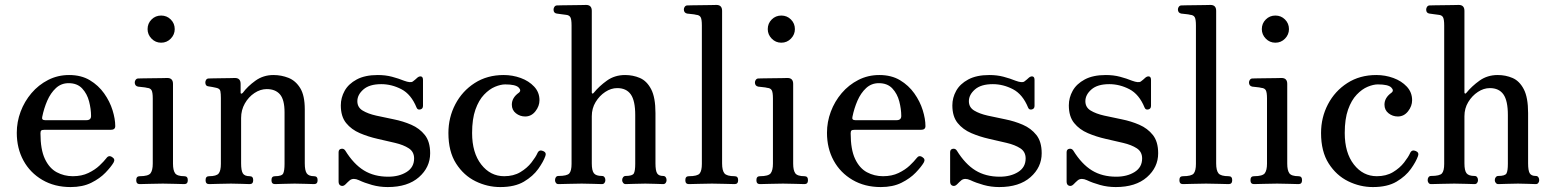

<svg xmlns="http://www.w3.org/2000/svg" viewBox="-20 -746 6283 778"><path d="M266 12Q201 12 151.5 -17Q102 -46 75 -95.5Q48 -145 48 -208Q48 -252 63.5 -293.5Q79 -335 107.5 -368.5Q136 -402 175 -422Q214 -442 260 -442Q309 -442 344 -421Q379 -400 402 -367.5Q425 -335 436 -299.5Q447 -264 447 -235Q447 -220 429 -220H160Q150 -220 147 -217Q144 -214 144 -206Q144 -140 162 -102Q180 -64 210 -48Q240 -32 275 -32Q311 -32 338 -45Q365 -58 383 -75Q401 -92 411 -105Q421 -119 435 -109Q448 -101 440 -87Q430 -70 407.5 -46.5Q385 -23 350 -5.5Q315 12 266 12ZM163 -259H330Q349 -259 349 -276Q349 -304 341 -335Q333 -366 313 -387.5Q293 -409 258 -409Q228 -409 206.5 -389Q185 -369 171.5 -338Q158 -307 151 -272Q148 -259 163 -259Z M546 0Q532 0 532 -16Q532 -32 546 -32Q581 -32 590 -44Q599 -56 599 -83V-347Q599 -372 594 -380.5Q589 -389 576 -390Q569 -392 557 -393Q545 -394 539 -395Q526 -398 526 -412Q526 -418 530 -423Q534 -428 540 -428Q543 -428 559.5 -428.5Q576 -429 597 -429Q618 -429 635.5 -429.5Q653 -430 658 -430Q681 -430 681 -406V-83Q681 -56 689.5 -44Q698 -32 727 -32Q741 -32 741 -16Q741 0 727 0Q717 0 690 -1Q663 -2 640 -2Q616 -2 586.5 -1Q557 0 546 0ZM633 -573Q610 -573 594 -589.5Q578 -606 578 -628Q578 -651 594 -667Q610 -683 633 -683Q656 -683 672 -667Q688 -651 688 -628Q688 -606 672 -589.5Q656 -573 633 -573Z M827 0Q813 0 813 -16Q813 -32 827 -32Q857 -32 866 -43Q875 -54 875 -82V-349Q875 -366 873 -376.5Q871 -387 857 -390Q850 -392 840.5 -393.5Q831 -395 825 -396Q812 -397 812 -412Q812 -418 815.5 -423Q819 -428 826 -428Q829 -428 843.5 -428.5Q858 -429 876.5 -429Q895 -429 911 -429.5Q927 -430 932 -430Q955 -430 955 -406V-370Q955 -367 957.5 -366.5Q960 -366 964 -370Q983 -396 1015 -419Q1047 -442 1088 -442Q1120 -442 1149 -430.5Q1178 -419 1196.5 -389Q1215 -359 1215 -303V-84Q1215 -55 1223 -43.5Q1231 -32 1253 -32Q1267 -32 1267 -16Q1267 0 1253 0Q1243 0 1220 -1Q1197 -2 1174 -2Q1150 -2 1127.5 -1Q1105 0 1094 0Q1080 0 1080 -16Q1080 -32 1094 -32Q1122 -32 1127.5 -43Q1133 -54 1133 -82V-291Q1133 -342 1114.5 -363.5Q1096 -385 1061 -385Q1035 -385 1011 -369Q987 -353 972 -326.5Q957 -300 957 -268V-84Q957 -55 964 -43.5Q971 -32 992 -32Q1006 -32 1006 -16Q1006 0 992 0Q982 0 961 -1Q940 -2 916 -2Q892 -2 864.5 -1Q837 0 827 0Z M1551 12Q1518 12 1487.5 3.5Q1457 -5 1434 -16Q1412 -26 1398 -16Q1394 -13 1389 -8Q1384 -3 1380 1Q1371 10 1361.5 6.5Q1352 3 1352 -10V-129Q1352 -141 1362.5 -143Q1373 -145 1379 -136Q1413 -81 1454.5 -55.5Q1496 -30 1553 -30Q1597 -30 1627.5 -49Q1658 -68 1658 -104Q1658 -131 1636.5 -145Q1615 -159 1581 -167Q1547 -175 1509.5 -183.5Q1472 -192 1438 -206.5Q1404 -221 1382.5 -247.5Q1361 -274 1361 -319Q1361 -350 1376.5 -378Q1392 -406 1425.5 -424Q1459 -442 1511 -442Q1542 -442 1568.5 -435Q1595 -428 1617 -419Q1644 -409 1653 -416Q1657 -419 1662.5 -423.5Q1668 -428 1672 -432Q1680 -438 1687 -436Q1694 -434 1694 -422V-317Q1694 -305 1683 -302.5Q1672 -300 1668 -310Q1646 -364 1606.5 -384.5Q1567 -405 1525 -405Q1477 -405 1452.5 -383.5Q1428 -362 1428 -336Q1428 -311 1449.5 -298Q1471 -285 1504.5 -277.5Q1538 -270 1575.5 -262.5Q1613 -255 1646.5 -240.5Q1680 -226 1701.5 -199Q1723 -172 1723 -125Q1723 -68 1677.5 -28Q1632 12 1551 12Z M2007 12Q1955 12 1907 -11.5Q1859 -35 1828 -83.5Q1797 -132 1797 -207Q1797 -270 1825 -323.5Q1853 -377 1903.5 -409.5Q1954 -442 2021 -442Q2057 -442 2090 -430Q2123 -418 2144.5 -395Q2166 -372 2166 -340Q2166 -316 2149.5 -295Q2133 -274 2108 -274Q2087 -274 2070.5 -287Q2054 -300 2054 -322Q2054 -350 2082 -370Q2094 -379 2081.5 -391.5Q2069 -404 2027 -404Q2009 -404 1986 -394.5Q1963 -385 1941.5 -362.5Q1920 -340 1906.5 -302Q1893 -264 1893 -207Q1893 -127 1930 -79.5Q1967 -32 2023 -32Q2061 -32 2088.5 -48.5Q2116 -65 2133.5 -87.5Q2151 -110 2158 -126Q2165 -141 2181 -134Q2195 -128 2190 -114Q2182 -91 2161 -61.5Q2140 -32 2103 -10Q2066 12 2007 12Z M2243 0Q2236 0 2232.5 -5Q2229 -10 2229 -16Q2229 -23 2232.5 -28Q2236 -33 2243 -33Q2278 -33 2287 -43.5Q2296 -54 2296 -82V-643Q2296 -668 2291 -676.5Q2286 -685 2273 -686Q2266 -687 2254 -688.5Q2242 -690 2236 -691Q2223 -693 2223 -707Q2223 -714 2227 -719Q2231 -724 2237 -724Q2240 -724 2256.5 -724.5Q2273 -725 2294 -725Q2315 -725 2332.5 -725.5Q2350 -726 2355 -726Q2378 -726 2378 -702V-371Q2378 -368 2380.5 -367Q2383 -366 2386 -370Q2408 -397 2439.5 -419.5Q2471 -442 2513 -442Q2545 -442 2573 -430Q2601 -418 2618.5 -384.5Q2636 -351 2636 -288V-84Q2636 -55 2642.5 -44Q2649 -33 2667 -33Q2674 -33 2677.5 -28Q2681 -23 2681 -16Q2681 -10 2677.5 -5Q2674 0 2667 0Q2657 0 2637.5 -1Q2618 -2 2595 -2Q2571 -2 2548.5 -1Q2526 0 2515 0Q2509 0 2505 -5Q2501 -10 2501 -16Q2501 -23 2505 -28Q2509 -33 2515 -33Q2543 -33 2548.5 -43.5Q2554 -54 2554 -82V-280Q2554 -338 2536 -363.5Q2518 -389 2481 -389Q2456 -389 2432.5 -373.5Q2409 -358 2393.5 -332.5Q2378 -307 2378 -275V-84Q2378 -55 2386.5 -44Q2395 -33 2419 -33Q2426 -33 2429.5 -28Q2433 -23 2433 -16Q2433 -10 2429.5 -5Q2426 0 2419 0Q2409 0 2385 -1Q2361 -2 2337 -2Q2313 -2 2283.5 -1Q2254 0 2243 0Z M2771 0Q2757 0 2757 -16Q2757 -32 2771 -32Q2806 -32 2815 -43Q2824 -54 2824 -82V-643Q2824 -668 2819 -676.5Q2814 -685 2801 -686Q2794 -688 2782 -689Q2770 -690 2764 -691Q2751 -694 2751 -708Q2751 -714 2755 -719Q2759 -724 2765 -724Q2768 -724 2784.5 -724.5Q2801 -725 2822 -725Q2843 -725 2860.5 -725.5Q2878 -726 2883 -726Q2906 -726 2906 -702V-84Q2906 -55 2915.5 -43.5Q2925 -32 2957 -32Q2971 -32 2971 -16Q2971 0 2957 0Q2947 0 2917.5 -1Q2888 -2 2865 -2Q2841 -2 2811.5 -1Q2782 0 2771 0Z M3059 0Q3045 0 3045 -16Q3045 -32 3059 -32Q3094 -32 3103 -44Q3112 -56 3112 -83V-347Q3112 -372 3107 -380.5Q3102 -389 3089 -390Q3082 -392 3070 -393Q3058 -394 3052 -395Q3039 -398 3039 -412Q3039 -418 3043 -423Q3047 -428 3053 -428Q3056 -428 3072.5 -428.5Q3089 -429 3110 -429Q3131 -429 3148.5 -429.5Q3166 -430 3171 -430Q3194 -430 3194 -406V-83Q3194 -56 3202.5 -44Q3211 -32 3240 -32Q3254 -32 3254 -16Q3254 0 3240 0Q3230 0 3203 -1Q3176 -2 3153 -2Q3129 -2 3099.5 -1Q3070 0 3059 0ZM3146 -573Q3123 -573 3107 -589.5Q3091 -606 3091 -628Q3091 -651 3107 -667Q3123 -683 3146 -683Q3169 -683 3185 -667Q3201 -651 3201 -628Q3201 -606 3185 -589.5Q3169 -573 3146 -573Z M3549 12Q3484 12 3434.5 -17Q3385 -46 3358 -95.5Q3331 -145 3331 -208Q3331 -252 3346.5 -293.5Q3362 -335 3390.5 -368.5Q3419 -402 3458 -422Q3497 -442 3543 -442Q3592 -442 3627 -421Q3662 -400 3685 -367.5Q3708 -335 3719 -299.5Q3730 -264 3730 -235Q3730 -220 3712 -220H3443Q3433 -220 3430 -217Q3427 -214 3427 -206Q3427 -140 3445 -102Q3463 -64 3493 -48Q3523 -32 3558 -32Q3594 -32 3621 -45Q3648 -58 3666 -75Q3684 -92 3694 -105Q3704 -119 3718 -109Q3731 -101 3723 -87Q3713 -70 3690.5 -46.5Q3668 -23 3633 -5.5Q3598 12 3549 12ZM3446 -259H3613Q3632 -259 3632 -276Q3632 -304 3624 -335Q3616 -366 3596 -387.5Q3576 -409 3541 -409Q3511 -409 3489.5 -389Q3468 -369 3454.5 -338Q3441 -307 3434 -272Q3431 -259 3446 -259Z M4029 12Q3996 12 3965.5 3.5Q3935 -5 3912 -16Q3890 -26 3876 -16Q3872 -13 3867 -8Q3862 -3 3858 1Q3849 10 3839.5 6.5Q3830 3 3830 -10V-129Q3830 -141 3840.5 -143Q3851 -145 3857 -136Q3891 -81 3932.5 -55.5Q3974 -30 4031 -30Q4075 -30 4105.5 -49Q4136 -68 4136 -104Q4136 -131 4114.5 -145Q4093 -159 4059 -167Q4025 -175 3987.5 -183.5Q3950 -192 3916 -206.5Q3882 -221 3860.5 -247.5Q3839 -274 3839 -319Q3839 -350 3854.5 -378Q3870 -406 3903.5 -424Q3937 -442 3989 -442Q4020 -442 4046.5 -435Q4073 -428 4095 -419Q4122 -409 4131 -416Q4135 -419 4140.5 -423.5Q4146 -428 4150 -432Q4158 -438 4165 -436Q4172 -434 4172 -422V-317Q4172 -305 4161 -302.5Q4150 -300 4146 -310Q4124 -364 4084.5 -384.5Q4045 -405 4003 -405Q3955 -405 3930.5 -383.5Q3906 -362 3906 -336Q3906 -311 3927.5 -298Q3949 -285 3982.5 -277.5Q4016 -270 4053.5 -262.5Q4091 -255 4124.5 -240.5Q4158 -226 4179.5 -199Q4201 -172 4201 -125Q4201 -68 4155.5 -28Q4110 12 4029 12Z M4501 12Q4468 12 4437.5 3.5Q4407 -5 4384 -16Q4362 -26 4348 -16Q4344 -13 4339 -8Q4334 -3 4330 1Q4321 10 4311.5 6.5Q4302 3 4302 -10V-129Q4302 -141 4312.5 -143Q4323 -145 4329 -136Q4363 -81 4404.5 -55.5Q4446 -30 4503 -30Q4547 -30 4577.5 -49Q4608 -68 4608 -104Q4608 -131 4586.5 -145Q4565 -159 4531 -167Q4497 -175 4459.5 -183.5Q4422 -192 4388 -206.5Q4354 -221 4332.5 -247.5Q4311 -274 4311 -319Q4311 -350 4326.5 -378Q4342 -406 4375.5 -424Q4409 -442 4461 -442Q4492 -442 4518.5 -435Q4545 -428 4567 -419Q4594 -409 4603 -416Q4607 -419 4612.5 -423.5Q4618 -428 4622 -432Q4630 -438 4637 -436Q4644 -434 4644 -422V-317Q4644 -305 4633 -302.5Q4622 -300 4618 -310Q4596 -364 4556.5 -384.5Q4517 -405 4475 -405Q4427 -405 4402.5 -383.5Q4378 -362 4378 -336Q4378 -311 4399.5 -298Q4421 -285 4454.5 -277.5Q4488 -270 4525.5 -262.5Q4563 -255 4596.5 -240.5Q4630 -226 4651.5 -199Q4673 -172 4673 -125Q4673 -68 4627.5 -28Q4582 12 4501 12Z M4773 0Q4759 0 4759 -16Q4759 -32 4773 -32Q4808 -32 4817 -43Q4826 -54 4826 -82V-643Q4826 -668 4821 -676.5Q4816 -685 4803 -686Q4796 -688 4784 -689Q4772 -690 4766 -691Q4753 -694 4753 -708Q4753 -714 4757 -719Q4761 -724 4767 -724Q4770 -724 4786.5 -724.5Q4803 -725 4824 -725Q4845 -725 4862.5 -725.5Q4880 -726 4885 -726Q4908 -726 4908 -702V-84Q4908 -55 4917.5 -43.5Q4927 -32 4959 -32Q4973 -32 4973 -16Q4973 0 4959 0Q4949 0 4919.5 -1Q4890 -2 4867 -2Q4843 -2 4813.5 -1Q4784 0 4773 0Z M5061 0Q5047 0 5047 -16Q5047 -32 5061 -32Q5096 -32 5105 -44Q5114 -56 5114 -83V-347Q5114 -372 5109 -380.5Q5104 -389 5091 -390Q5084 -392 5072 -393Q5060 -394 5054 -395Q5041 -398 5041 -412Q5041 -418 5045 -423Q5049 -428 5055 -428Q5058 -428 5074.5 -428.5Q5091 -429 5112 -429Q5133 -429 5150.5 -429.5Q5168 -430 5173 -430Q5196 -430 5196 -406V-83Q5196 -56 5204.5 -44Q5213 -32 5242 -32Q5256 -32 5256 -16Q5256 0 5242 0Q5232 0 5205 -1Q5178 -2 5155 -2Q5131 -2 5101.5 -1Q5072 0 5061 0ZM5148 -573Q5125 -573 5109 -589.5Q5093 -606 5093 -628Q5093 -651 5109 -667Q5125 -683 5148 -683Q5171 -683 5187 -667Q5203 -651 5203 -628Q5203 -606 5187 -589.5Q5171 -573 5148 -573Z M5543 12Q5491 12 5443 -11.5Q5395 -35 5364 -83.5Q5333 -132 5333 -207Q5333 -270 5361 -323.5Q5389 -377 5439.5 -409.5Q5490 -442 5557 -442Q5593 -442 5626 -430Q5659 -418 5680.5 -395Q5702 -372 5702 -340Q5702 -316 5685.5 -295Q5669 -274 5644 -274Q5623 -274 5606.5 -287Q5590 -300 5590 -322Q5590 -350 5618 -370Q5630 -379 5617.5 -391.5Q5605 -404 5563 -404Q5545 -404 5522 -394.5Q5499 -385 5477.5 -362.5Q5456 -340 5442.5 -302Q5429 -264 5429 -207Q5429 -127 5466 -79.5Q5503 -32 5559 -32Q5597 -32 5624.5 -48.5Q5652 -65 5669.5 -87.5Q5687 -110 5694 -126Q5701 -141 5717 -134Q5731 -128 5726 -114Q5718 -91 5697 -61.5Q5676 -32 5639 -10Q5602 12 5543 12Z M5779 0Q5772 0 5768.5 -5Q5765 -10 5765 -16Q5765 -23 5768.5 -28Q5772 -33 5779 -33Q5814 -33 5823 -43.5Q5832 -54 5832 -82V-643Q5832 -668 5827 -676.5Q5822 -685 5809 -686Q5802 -687 5790 -688.5Q5778 -690 5772 -691Q5759 -693 5759 -707Q5759 -714 5763 -719Q5767 -724 5773 -724Q5776 -724 5792.5 -724.5Q5809 -725 5830 -725Q5851 -725 5868.5 -725.5Q5886 -726 5891 -726Q5914 -726 5914 -702V-371Q5914 -368 5916.5 -367Q5919 -366 5922 -370Q5944 -397 5975.5 -419.5Q6007 -442 6049 -442Q6081 -442 6109 -430Q6137 -418 6154.5 -384.5Q6172 -351 6172 -288V-84Q6172 -55 6178.5 -44Q6185 -33 6203 -33Q6210 -33 6213.5 -28Q6217 -23 6217 -16Q6217 -10 6213.5 -5Q6210 0 6203 0Q6193 0 6173.5 -1Q6154 -2 6131 -2Q6107 -2 6084.5 -1Q6062 0 6051 0Q6045 0 6041 -5Q6037 -10 6037 -16Q6037 -23 6041 -28Q6045 -33 6051 -33Q6079 -33 6084.5 -43.5Q6090 -54 6090 -82V-280Q6090 -338 6072 -363.5Q6054 -389 6017 -389Q5992 -389 5968.5 -373.5Q5945 -358 5929.5 -332.5Q5914 -307 5914 -275V-84Q5914 -55 5922.5 -44Q5931 -33 5955 -33Q5962 -33 5965.5 -28Q5969 -23 5969 -16Q5969 -10 5965.5 -5Q5962 0 5955 0Q5945 0 5921 -1Q5897 -2 5873 -2Q5849 -2 5819.5 -1Q5790 0 5779 0Z"/></svg>

Font: TsukuhouMincho
Style: Regular
Weight: 400
Designer: Iose
Foundry: Typographish
Version: Version 1.001; ttfautohint (v1.8.3)